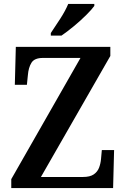

<svg xmlns="http://www.w3.org/2000/svg" viewBox="-20 -951 637 971"><path d="M37 0V-45L387 -658H197Q154 -658 139 -633.5Q124 -609 121 -571L116 -522H55L60 -714H538V-668L187 -56H400Q435 -56 454 -69Q473 -82 481 -103Q489 -124 491 -148L495 -192H557L552 0ZM237 -784Q258 -815 284.5 -856Q311 -897 325 -931H457V-921Q445 -904 416.5 -875.5Q388 -847 353.5 -818.5Q319 -790 291 -771H237Z"/></svg>

Font: Noto Serif Myanmar SemiCondensed SemiBold
Style: Regular
Weight: 600
Width: 4
Designer: Ben Mitchell and the Monotype Design Team
Foundry: Monotype Imaging Inc.
Version: Version 2.106; ttfautohint (v1.8.4.7-5d5b)